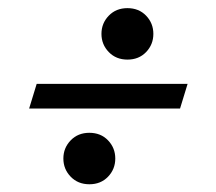

<svg xmlns="http://www.w3.org/2000/svg" viewBox="-20 -458 540 479"><path d="M71.5 -248.7H448L429.2 -187.3H52.7ZM297.9 -437.7Q326.4 -437.7 344.5 -418.9Q362.6 -400 362.6 -373.5Q362.6 -347 344.5 -328.1Q326.4 -309.3 298 -309.3Q269.6 -309.3 251.4 -328.1Q233.1 -347 233.1 -373.5Q233.1 -400 251.4 -418.9Q269.6 -437.7 297.9 -437.7ZM202.9 -126.7Q231.4 -126.7 249.5 -107.9Q267.6 -89 267.6 -62.5Q267.6 -36 249.5 -17.1Q231.4 1.7 203 1.7Q174.6 1.7 156.4 -17.1Q138.1 -36 138.1 -62.5Q138.1 -89 156.4 -107.9Q174.6 -126.7 202.9 -126.7Z"/></svg>

Font: Newsreader Text
Style: Italic
Weight: 400
Italic angle: -17°
Designer: Hugues Gentile
Foundry: Production Type
Version: Version 1.001